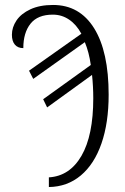

<svg xmlns="http://www.w3.org/2000/svg" viewBox="-20 -744 504 774"><path d="M177 -29Q261 -34 308.5 -116Q356 -198 356 -348Q356 -395 351 -442L170 -311L154 -344L346 -482Q339 -533 322 -574L114 -426L97 -459L308 -608Q288 -645 258.5 -665Q229 -685 193 -685Q132 -685 103 -648.5Q74 -612 74 -550Q52 -550 40 -564Q28 -578 28 -604Q28 -634 46.5 -661.5Q65 -689 102.5 -706.5Q140 -724 194 -724Q301 -724 359.5 -630Q418 -536 418 -362Q418 -249 389 -165.5Q360 -82 305.5 -36.5Q251 9 177 10Z"/></svg>

Font: Noto Serif CondLight
Style: Regular
Weight: 300
Width: 3
Designer: Monotype Design Team
Foundry: Monotype Imaging Inc.
Version: Version 1.001